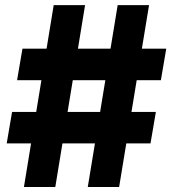

<svg xmlns="http://www.w3.org/2000/svg" viewBox="-20 -748 692 768"><path d="M331.1 0 450.7 -727.5H576.2L456.5 0ZM6.8 -174.3 28.3 -300.3H603.5L582 -174.3ZM75.7 0 194.8 -727.5H320.3L201.2 0ZM48.3 -427.2 69.8 -553.2H645L623.5 -427.2Z"/></svg>

Font: Inter 17pt ExtraBold
Style: Regular
Weight: 800
Version: Version 4.001;git-66647c0bb